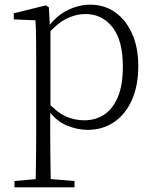

<svg xmlns="http://www.w3.org/2000/svg" viewBox="-20 -542 664 822"><path d="M42 260V233L154 223H175L299 233V260ZM132 260Q133 229 133.5 189.5Q134 150 134.5 108.5Q135 67 135 32V-278Q135 -330 134.5 -374Q134 -418 132 -455L39 -459V-485L176 -519L189 -511L194 -425L196 -420V-80L195 -71V32Q195 66 195.5 107.5Q196 149 196.5 189Q197 229 198 260ZM355 14Q312 14 266.5 -4.5Q221 -23 182 -75H169L181 -108Q222 -62 260 -44.5Q298 -27 342 -27Q387 -27 424 -50Q461 -73 483.5 -124Q506 -175 506 -257Q506 -369 461.5 -425.5Q417 -482 346 -482Q306 -482 265.5 -462.5Q225 -443 178 -389L169 -420H181Q221 -475 269.5 -498.5Q318 -522 366 -522Q427 -522 473 -489.5Q519 -457 545.5 -398Q572 -339 572 -259Q572 -175 544.5 -113.5Q517 -52 468 -19Q419 14 355 14Z"/></svg>

Font: Noto Serif HK ExtraLight
Style: Regular
Weight: 200
Designer: Ryoko NISHIZUKA 西塚涼子 (kana & ideographs); Frank Grießhammer (Latin, Greek & Cyrillic); Wenlong ZHANG 张文龙 (bopomofo); San
Foundry: Adobe
Version: Version 2.002-H1;hotconv 1.1.0;makeotfexe 2.6.0